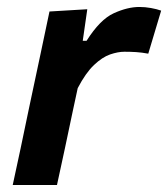

<svg xmlns="http://www.w3.org/2000/svg" viewBox="-20 -531 482 551"><path d="M16.5 0Q28 -54 39 -104.5Q49.5 -154.5 62.5 -217L73 -266.5Q84 -318.5 96.5 -377Q109 -435.5 122 -498L230.5 -504.5L217.5 -414H228.5Q267 -475 306.5 -493Q346 -511 380 -511Q396.5 -511 413.2 -508Q430 -505 442.5 -500.5L405.5 -377Q386.5 -380.5 370.5 -381.5Q354.5 -382.5 337 -382.5Q318.5 -382.5 296 -374.8Q273.5 -367 249.8 -344.5Q226 -322 203 -278L188.5 -210.5Q176.5 -153.5 166 -104Q155.5 -54.5 143.5 0Z"/></svg>

Font: Heraclito SemiBold
Style: Italic
Weight: 600
Italic angle: -12°
Designer: Kostas Bartsokas (font) & Cristiano Sobral (main changes)
Foundry: Kostas Bartsokas (font) & Cristiano Sobral (main changes)
Version: Version 1.00;July 8, 2020;FontCreator 13.0.0.2655 64-bit